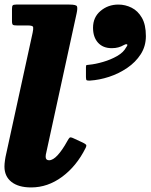

<svg xmlns="http://www.w3.org/2000/svg" viewBox="-20 -800 660 841"><path d="M315.5 -741 183 -133Q180 -122.5 180 -113.5Q180 -98 195 -98Q212 -98 232.5 -120.2Q253 -142.5 274.5 -181.5Q281 -193.5 285 -197Q289 -200.5 302.5 -194L343.5 -175Q354.5 -169.5 357.2 -165.8Q360 -162 354.5 -151Q315 -72 252 -25.5Q189 21 116.5 21Q61 21 30.2 -3.2Q-0.5 -27.5 -0.5 -70.5Q-0.5 -82 1.8 -97.8Q4 -113.5 7 -125.5L123 -657Q126.5 -673.5 125.2 -681Q124 -688.5 102 -688.5H54.5Q41 -688.5 36.8 -691.2Q32.5 -694 32.5 -707.5V-760.5Q32.5 -772.5 35.5 -776.2Q38.5 -780 50.5 -780H284Q314 -780 317.2 -772Q320.5 -764 315.5 -741ZM387.5 -678.5Q387.5 -724.5 420.5 -752.2Q453.5 -780 498.5 -780Q529 -780 556.5 -766.2Q584 -752.5 601.5 -722.2Q619 -692 619 -642Q619 -597.5 596.5 -562.5Q574 -527.5 537.2 -502.5Q500.5 -477.5 457.8 -463.5Q415 -449.5 374 -447Q363 -446.5 359.8 -448.5Q356.5 -450.5 356.5 -462V-506.5Q356.5 -515 360 -515.2Q363.5 -515.5 371 -516.5Q398 -519 431.5 -528.8Q465 -538.5 493 -554.5Q521 -570.5 532.5 -592.5Q541.5 -604.5 535.8 -606Q530 -607.5 521 -602Q511 -596 498.2 -592.5Q485.5 -589 469.5 -589Q431 -589 409.2 -613.2Q387.5 -637.5 387.5 -678.5Z"/></svg>

Font: Besley* Heavy
Style: Italic
Weight: 800
Italic angle: -13°
Designer: Owen Earl
Foundry: indestructible type*
Version: Version 3.000; ttfautohint (v1.8.3)